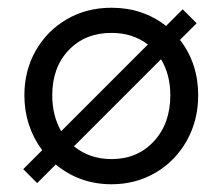

<svg xmlns="http://www.w3.org/2000/svg" viewBox="-20 -468 568 496"><path d="M445 -365Q492 -304 492 -222Q492 -157 462.5 -104.5Q433 -52 382 -22Q331 8 268 8Q186 8 124 -43L76 5L40 -31L89 -80Q43 -142 43 -222Q43 -286 72.5 -337.5Q102 -389 153 -418.5Q204 -448 268 -448Q349 -448 409 -401L452 -444L488 -408ZM115 -222Q115 -169 138 -129L362 -353Q323 -383 268 -383Q200 -383 157.5 -338.5Q115 -294 115 -222ZM420 -222Q420 -275 396 -315L171 -90Q212 -57 268 -57Q335 -57 377.5 -103Q420 -149 420 -222Z"/></svg>

Font: Tilda Sans
Style: Regular
Weight: 400
Designer: ParaType Ltd
Foundry: ParaType Ltd
Version: Version 1.002W